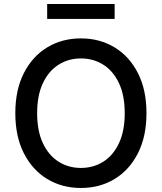

<svg xmlns="http://www.w3.org/2000/svg" viewBox="-20 -929 808 959"><path d="M711.6 -363.6Q711.6 -247.5 669 -163.7Q626.4 -79.9 552.4 -35Q478.3 9.9 384.2 9.9Q289.8 9.9 215.7 -35Q141.7 -79.9 99.1 -163.7Q56.5 -247.5 56.5 -363.6Q56.5 -480.1 99.1 -563.7Q141.7 -647.4 215.7 -692.3Q289.8 -737.2 384.2 -737.2Q478.3 -737.2 552.4 -692.3Q626.4 -647.4 669 -563.7Q711.6 -480.1 711.6 -363.6ZM603 -363.6Q603 -452.4 574.4 -513.3Q545.8 -574.2 496.3 -605.6Q446.7 -637.1 384.2 -637.1Q321.7 -637.1 272.2 -605.6Q222.7 -574.2 194.1 -513.3Q165.5 -452.4 165.5 -363.6Q165.5 -275.2 194.1 -214.1Q222.7 -153.1 272.2 -121.6Q321.7 -90.2 384.2 -90.2Q446.7 -90.2 496.3 -121.6Q545.8 -153.1 574.4 -214.1Q603 -275.2 603 -363.6ZM552.6 -909.1V-834.5H215.6V-909.1Z"/></svg>

Font: Inter Zeller Medium
Style: Regular
Weight: 500
Designer: Rasmus Andersson; Joe Bland
Foundry: zeller
Version: Version 3.015;git-dec3a8cb1